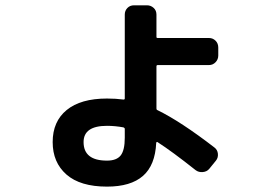

<svg xmlns="http://www.w3.org/2000/svg" viewBox="-20 -650 1040 728"><path d="M385.7 -172.9Q296.9 -172.9 296.9 -111.3Q296.9 -41 385.7 -41Q421.9 -41 437.5 -60.5Q453.1 -80.1 453.1 -127.9V-161.1Q453.1 -165 448.2 -167Q416 -172.9 385.7 -172.9ZM385.7 57.6Q284.2 57.6 231.9 11.7Q179.7 -34.2 179.7 -111.3Q179.7 -189.5 232.9 -232.9Q286.1 -276.4 385.7 -276.4Q419.9 -276.4 448.2 -272.5Q453.1 -272.5 453.1 -276.4V-594.7Q453.1 -609.4 462.9 -619.6Q472.7 -629.9 488.3 -629.9H537.1Q551.8 -629.9 562.5 -620.1Q573.2 -610.4 573.2 -594.7V-509.8Q573.2 -505.9 578.1 -505.9H772.5Q787.1 -505.9 797.4 -495.6Q807.6 -485.4 807.6 -469.7V-439.5Q807.6 -424.8 797.4 -414.1Q787.1 -403.3 772.5 -403.3H578.1Q573.2 -403.3 573.2 -398.4V-239.3Q573.2 -233.4 577.1 -232.4Q665 -189.5 793 -90.8Q804.7 -82 806.2 -66.9Q807.6 -51.8 798.8 -41L773.4 -9.8Q764.6 1 749 2.4Q733.4 3.9 721.7 -4.9Q631.8 -76.2 577.1 -111.3Q576.2 -112.3 574.2 -111.3Q572.3 -110.4 572.3 -108.4Q568.4 -23.4 522 17.1Q475.6 57.6 385.7 57.6Z"/></svg>

Font: Rounded-L Mgen+ 1mn bold
Style: Bold
Weight: 700
Designer: [Source Han Sans]
Ryoko NISHIZUKA  (kana & ideographs); Paul D. Hunt (Latin, Greek & Cyrillic); Wenlong ZHANG  (bopomofo
Version: Version 1.059.20150602